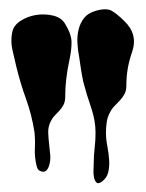

<svg xmlns="http://www.w3.org/2000/svg" viewBox="-20 -756 322 424"><path d="M16 -609Q12 -626 7.5 -645.5Q3 -665 7 -685Q10 -700 25.5 -710Q41 -720 60 -723Q79 -726 97.5 -721.5Q116 -717 124 -703Q138 -680 138 -662.5Q138 -645 133 -622Q124 -580 124 -542Q124 -532 120.5 -525Q117 -518 112 -512.5Q107 -507 101.5 -501.5Q96 -496 92 -488Q86 -476 86.5 -463Q87 -450 88.5 -437.5Q90 -425 91 -413Q92 -401 88 -389Q83 -375 73 -377Q63 -379 61 -389Q56 -409 57 -428.5Q58 -448 56 -465Q50 -503 37.5 -537.5Q25 -572 16 -609ZM155 -629Q152 -644 151 -660Q150 -676 153.5 -690.5Q157 -705 165.5 -716Q174 -727 191 -732Q215 -739 227 -732Q239 -725 254 -710Q285 -681 272 -642Q265 -622 262 -604Q259 -586 259 -566Q259 -556 255 -548.5Q251 -541 245 -534.5Q239 -528 233 -522Q227 -516 223 -508Q217 -497 215.5 -485Q214 -473 214 -463Q214 -449 217 -433.5Q220 -418 221 -403Q222 -388 219 -375.5Q216 -363 205 -355Q197 -349 193 -353Q189 -357 187.5 -364.5Q186 -372 186.5 -381.5Q187 -391 187 -396Q187 -413 189 -429.5Q191 -446 191 -463Q191 -490 181 -519Q171 -548 164 -575Q161 -589 159 -602Q157 -615 155 -629Z"/></svg>

Font: Double Feature
Style: Regular
Weight: 400
Designer: David Shetterly
Foundry: David Shetterly
Version: Version 2.100 1997 initial release